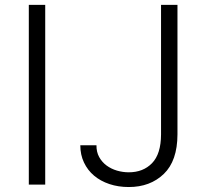

<svg xmlns="http://www.w3.org/2000/svg" viewBox="-20 -747 834 777"><path d="M305 -159.1H370.4Q370 -132.1 381.2 -111.7Q392.4 -91.3 411 -77.4Q429.7 -63.6 453.3 -56.6Q476.9 -49.7 501.1 -49.7Q559.3 -49.7 595.2 -86.6Q631.4 -123.9 631.7 -202.8V-727.3H698.2V-202.8Q697.8 -95.9 642.8 -43Q587.7 9.9 501.1 9.9Q458.8 9.9 422.8 -2.1Q386.7 -14.2 360.6 -36.2Q334.5 -58.2 319.8 -89.5Q305 -120.7 305 -159.1ZM96.6 0V-727.3H163V0Z"/></svg>

Font: Inter P Light
Style: Regular
Weight: 300
Designer: Rasmus Andersson
Foundry: rsms
Version: Version 3.018;git-588b23468